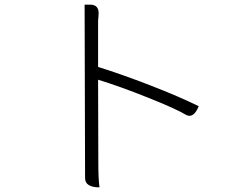

<svg xmlns="http://www.w3.org/2000/svg" viewBox="-20 -784 1040 826"><path d="M408 22Q346 22 346 -18L344 -764H368Q408 -764 404 -719L402 -694Q402 -669 402 -666Q402 -666 402 -496Q502 -465 626 -417Q750 -369 835 -327Q813 -274 782 -289Q735 -317 614 -365Q494 -413 402 -441Q403 -276 403 -84Q403 -13 408 22Z"/></svg>

Font: Swei Half Moon CJK SC
Style: Light
Weight: 300
Version: Version 2.071